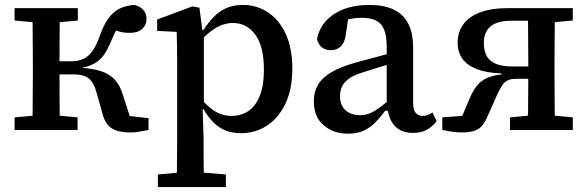

<svg xmlns="http://www.w3.org/2000/svg" viewBox="-20 -526 2377 777"><path d="M39 0V-51L148 -61H188L294 -51V0ZM39 -443V-493H295V-443L188 -433H148ZM111 0Q112 -31 112 -68Q112 -105 112.5 -144Q113 -183 113 -218V-275Q113 -310 112.5 -349Q112 -388 112 -426Q112 -464 111 -493H222Q222 -464 221.5 -426Q221 -388 221 -348Q221 -308 221 -271V-224Q221 -187 221 -146.5Q221 -106 221.5 -68.5Q222 -31 222 0ZM395 -65 370 -154Q362 -182 350 -197.5Q338 -213 320 -219Q302 -225 275 -225H187V-278H268Q296 -278 317 -287.5Q338 -297 354 -319.5Q370 -342 384 -381Q399 -425 418.5 -451.5Q438 -478 464 -491Q490 -504 524 -506Q546 -501 559.5 -486.5Q573 -472 573 -450Q573 -425 555.5 -409Q538 -393 505 -393Q478 -393 457 -400Q436 -407 416 -419L480 -450Q467 -432 454 -410Q441 -388 425 -349Q412 -318 396 -298Q380 -278 358 -267Q336 -256 304 -250V-252Q356 -249 390 -237.5Q424 -226 445 -203Q466 -180 477 -143L520 -10L444 -63L581 -48V0Q565 3 545.5 6.5Q526 10 507 10Q459 10 432.5 -6.5Q406 -23 395 -65Z M619 231V180L730 170H773L894 180V231ZM695 231Q696 196 696 162.5Q696 129 696.5 95.5Q697 62 697 29V-268Q697 -294 696.5 -315Q696 -336 696 -356Q696 -376 695 -397L616 -401V-447L758 -500L787 -495L799 -403L805 -400V-87L800 -84L804 36Q804 67 804 99.5Q804 132 804.5 164.5Q805 197 805 231ZM955 13Q918 13 891 1.5Q864 -10 842.5 -32Q821 -54 803 -85H764L769 -155Q806 -107 840.5 -82Q875 -57 918 -57Q956 -57 985 -76.5Q1014 -96 1031 -137.5Q1048 -179 1048 -243Q1048 -339 1013 -386Q978 -433 923 -433Q896 -433 871 -422Q846 -411 821 -389.5Q796 -368 767 -336L763 -404H803Q823 -435 845.5 -458Q868 -481 896.5 -493.5Q925 -506 963 -506Q1019 -506 1064.5 -476Q1110 -446 1136.5 -388.5Q1163 -331 1163 -248Q1163 -166 1135.5 -107.5Q1108 -49 1061 -18Q1014 13 955 13Z M1387 15Q1330 15 1290 -19Q1250 -53 1250 -116Q1250 -153 1266 -181.5Q1282 -210 1319 -232.5Q1356 -255 1420 -273Q1448 -281 1476 -288Q1504 -295 1531.5 -303Q1559 -311 1587 -318V-276Q1552 -266 1517.5 -255Q1483 -244 1448 -233Q1411 -222 1391 -207Q1371 -192 1363.5 -174.5Q1356 -157 1356 -137Q1356 -100 1378 -80Q1400 -60 1437 -60Q1460 -60 1479 -68.5Q1498 -77 1519.5 -93Q1541 -109 1570 -134L1576 -78H1539Q1520 -52 1499.5 -31Q1479 -10 1452.5 2.5Q1426 15 1387 15ZM1651 12Q1605 12 1578 -16Q1551 -44 1548 -97L1545 -99V-335Q1545 -380 1534.5 -406Q1524 -432 1501.5 -443Q1479 -454 1444 -454Q1420 -454 1397 -449.5Q1374 -445 1350 -435L1393 -477L1380 -390Q1376 -355 1360 -339Q1344 -323 1319 -323Q1294 -323 1280.5 -336Q1267 -349 1263 -368Q1275 -431 1331 -468.5Q1387 -506 1475 -506Q1531 -506 1570.5 -488.5Q1610 -471 1631 -432.5Q1652 -394 1652 -330V-108Q1652 -81 1662.5 -69Q1673 -57 1691 -57Q1703 -57 1712.5 -61Q1722 -65 1730 -71L1747 -36Q1731 -14 1707.5 -1Q1684 12 1651 12Z M2035 -493H2298V-443L2189 -433L2159 -442H2048Q1993 -442 1965.5 -419.5Q1938 -397 1938 -352Q1938 -302 1966.5 -279.5Q1995 -257 2053 -257H2150V-207H2068Q2047 -207 2034 -200.5Q2021 -194 2012 -180Q2003 -166 1992 -143L1953 -55Q1943 -32 1931 -17.5Q1919 -3 1899.5 3.5Q1880 10 1849 10Q1826 10 1806 6.5Q1786 3 1770 0V-51L1887 -60L1839 -29L1882 -131Q1896 -163 1913 -182.5Q1930 -202 1954.5 -212Q1979 -222 2011 -225L2008 -229Q1950 -231 1910.5 -246Q1871 -261 1851.5 -288Q1832 -315 1832 -353Q1832 -394 1853.5 -425.5Q1875 -457 1920.5 -475Q1966 -493 2035 -493ZM2116 0Q2117 -31 2117 -68Q2117 -105 2117.5 -144Q2118 -183 2118 -218V-262Q2118 -304 2117.5 -345.5Q2117 -387 2117 -425.5Q2117 -464 2116 -493H2226Q2225 -464 2225 -426Q2225 -388 2224.5 -349Q2224 -310 2224 -275V-218Q2224 -183 2224.5 -144Q2225 -105 2225 -68Q2225 -31 2226 0ZM2044 0V-51L2152 -61H2192L2298 -51V0Z"/></svg>

Font: Source Serif 4 Medium
Style: Regular
Weight: 500
Designer: Frank Grießhammer
Foundry: Adobe Systems Incorporated
Version: Version 4.004;hotconv 1.0.116;makeotfexe 2.5.65601